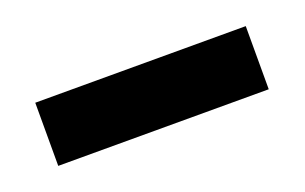

<svg xmlns="http://www.w3.org/2000/svg" viewBox="-30 -780 381 240"><g transform="rotate(-20 160.0 -660.0)"><path d="M20 -618V-702H300V-618Z"/></g></svg>

Font: Golos Text Medium
Style: Regular
Weight: 500
Designer: A.Korolkova, Vitaly Kuzmin
Foundry: ParaType Ltd
Version: Version 2.004